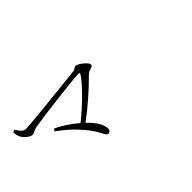

<svg xmlns="http://www.w3.org/2000/svg" viewBox="-7 -1081 1515 1515"><g transform="rotate(-45 750.0 -324.0)"><path d="M85 -582 106.4 -590.8Q108.4 -588.9 114.7 -578.6Q121.1 -568.4 124 -564.5Q127 -560.5 133.8 -552.2Q140.6 -543.9 146 -540.5Q151.4 -537.1 159.2 -533.7Q167 -530.3 174.8 -530.3Q238.3 -530.3 763.7 -587.9Q770.5 -588.9 782.7 -597.2Q794.9 -605.5 802.7 -605.5Q823.2 -605.5 860.4 -575.7Q897.5 -545.9 897.5 -527.3Q897.5 -516.6 888.2 -511.7Q878.9 -506.8 862.3 -502Q845.7 -497.1 835 -487.3Q684.6 -336.9 542 -232.4Q636.7 -142.6 636.7 -72.3Q636.7 -59.6 628.9 -51.3Q621.1 -43 609.4 -43Q600.6 -43 594.2 -50.3Q587.9 -57.6 579.1 -74.7Q570.3 -91.8 558.6 -112.3Q546.9 -132.8 522.5 -165.5Q498 -198.2 465.8 -232.4Q413.1 -290 321.3 -357.4L335 -376Q426.8 -332 512.7 -258.8Q595.7 -324.2 674.3 -403.3Q752.9 -482.4 783.2 -529.3Q793.9 -545.9 775.4 -545.9Q708 -543 515.1 -519.5Q322.3 -496.1 241.2 -482.4Q230.5 -480.5 210.4 -470.2Q190.4 -460 180.7 -460Q161.1 -460 135.3 -481Q109.4 -502 99.6 -522.5Q86.9 -546.9 85 -582Z"/></g></svg>

Font: Bpmf Zihi Serif Light
Style: Light
Weight: 300
Foundry: But Ko
Version: Version 1.320